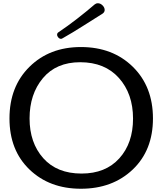

<svg xmlns="http://www.w3.org/2000/svg" viewBox="-20 -1135 987 1167"><path d="M37.6 0ZM471.7 12.2Q280.8 12.2 159.2 -104.7Q37.6 -221.7 37.6 -415Q37.6 -608.9 159.2 -729Q280.8 -849.1 471.7 -849.1Q665 -849.1 787.4 -729Q909.7 -608.9 909.7 -415Q909.7 -221.7 786.9 -104.7Q664.1 12.2 471.7 12.2ZM467.3 -756.8Q321.8 -756.8 240.7 -659.9Q159.7 -563 159.7 -415Q159.7 -267.1 242.9 -173.6Q326.2 -80.1 475.6 -80.1Q621.6 -80.1 705.1 -172.4Q788.6 -264.6 788.6 -414.1Q788.6 -564.9 702.9 -660.9Q617.2 -756.8 467.3 -756.8ZM575.2 -1115.2Q590.3 -1115.2 603.3 -1102.3Q616.2 -1089.4 616.2 -1074.2Q616.2 -1067.9 613 -1062.3Q609.9 -1056.6 603.5 -1052.2Q545.9 -1016.1 482.9 -976.1Q419.9 -936 360.4 -902.3Q357.9 -900.9 355.5 -899.9Q353 -898.9 351.1 -898.9Q341.8 -898.9 334.5 -907Q327.1 -915 327.1 -924.3Q327.1 -929.2 329.3 -932.9Q331.5 -936.5 335.4 -939Q390.1 -975.6 448 -1020.5Q505.9 -1065.4 555.2 -1107.9Q559.1 -1111.3 564.2 -1113.3Q569.3 -1115.2 575.2 -1115.2Z"/></svg>

Font: Cutive
Style: Regular
Weight: 400
Designer: Vernon Adams
Version: Version 1.002